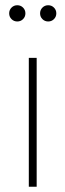

<svg xmlns="http://www.w3.org/2000/svg" viewBox="-20 -713 250 733"><path d="M90 0V-492H120V0ZM164 -631Q151 -631 142 -640Q133 -649 133 -662Q133 -675 142 -684Q151 -693 164 -693Q177 -693 186 -684Q195 -675 195 -662Q195 -649 186 -640Q177 -631 164 -631ZM46 -631Q33 -631 24 -640Q15 -649 15 -662Q15 -675 24 -684Q33 -693 46 -693Q59 -693 68 -684Q77 -675 77 -662Q77 -649 68 -640Q59 -631 46 -631Z"/></svg>

Font: Fustat ExtraLight
Style: Regular
Weight: 250
Designer: Mohamed Gaber, Khaled Hosny, Laura Garcia Mut
Foundry: Kief Type Foundry, Alif Type Foundry, Hard Type Foundry
Version: Version 1.007